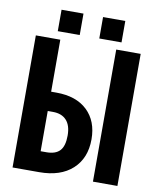

<svg xmlns="http://www.w3.org/2000/svg" viewBox="-89 -874 777 943"><g transform="rotate(10 300.0 -402.5)"><path d="M38.6 -658.7H160.6V-399.4H187Q286.1 -399.4 341.3 -346.7Q396.5 -293.9 396.5 -203.1Q396.5 -108.9 336.9 -54.4Q277.3 0 171.4 0H38.6ZM277.8 -201.2Q277.8 -251.5 254.2 -277.3Q230.5 -303.2 186.5 -303.2H160.6V-102.5H189.5Q234.9 -102.5 256.3 -125.7Q277.8 -148.9 277.8 -201.2ZM561.5 0H439.5V-658.7H561.5ZM348.1 -697.8V-804.7H459V-697.8ZM141.1 -697.8V-804.7H250.5V-697.8Z"/></g></svg>

Font: Liberation Mono
Style: Bold
Weight: 700
Monospace: yes
Designer: Steve Matteson
Foundry: Ascender Corporation
Version: Version 2.1.5